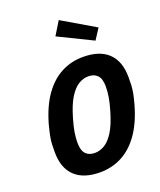

<svg xmlns="http://www.w3.org/2000/svg" viewBox="-168 -1031 959 1150"><g transform="rotate(-20 311.5 -456.0)"><path d="M407 -670Q513 -670 568 -617Q623 -564 623 -463Q623 -435 622 -412Q621 -389 616 -361.5Q611 -334 599 -292Q569 -187 520.5 -119Q472 -51 408.5 -18Q345 15 270 15Q164 15 109 -38Q54 -91 54 -192Q54 -220 55 -243Q56 -266 61.5 -293.5Q67 -321 78 -363Q108 -468 156.5 -536Q205 -604 268.5 -637Q332 -670 407 -670ZM279 -105Q311 -105 341.5 -123Q372 -141 400 -185.5Q428 -230 451 -310Q464 -354 470 -389Q476 -424 476 -457Q476 -506 455.5 -528Q435 -550 397 -550Q366 -550 335.5 -532Q305 -514 277 -469.5Q249 -425 226 -345Q213 -301 207 -266Q201 -231 201 -198Q201 -149 221.5 -127Q242 -105 279 -105ZM556 -804 512 -736 295 -842 347 -927Z"/></g></svg>

Font: Intel One Mono Light
Style: Italic
Weight: 300
Italic angle: -16°
Monospace: yes
Designer: Fred Shallcrass
Foundry: Frere-Jones Type LLC
Version: Version 1.004